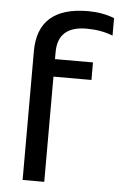

<svg xmlns="http://www.w3.org/2000/svg" viewBox="-52 -761 499 799"><g transform="rotate(5 197.0 -362.0)"><path d="M73.2 0V-537.6Q73.2 -723.6 284.2 -723.6Q342.3 -723.6 393.6 -704.1V-630.9Q345.2 -650.4 283.7 -650.4Q163.6 -650.4 163.6 -541.5V-512.7H322.3V-439.5H163.6V0Z"/></g></svg>

Font: Sansation
Style: Regular
Weight: 400
Designer: Bernd Montag
Version: Version 1.301